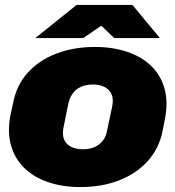

<svg xmlns="http://www.w3.org/2000/svg" viewBox="-20 -746 710 777"><path d="M305 11Q233 11 174.5 -9Q116 -29 77.5 -67Q39 -105 24 -159.5Q9 -214 23 -283L33 -329Q47 -402 93 -452.5Q139 -503 209 -529.5Q279 -556 364 -556Q437 -556 495.5 -536Q554 -516 592.5 -478.5Q631 -441 646 -386.5Q661 -332 647 -262L638 -216Q624 -146 578.5 -95Q533 -44 463 -16.5Q393 11 305 11ZM315 -142Q343 -142 363 -151Q383 -160 396 -176.5Q409 -193 413 -216L434 -315Q440 -345 431.5 -364.5Q423 -384 403 -394Q383 -404 356 -404Q329 -404 308.5 -395Q288 -386 275.5 -369.5Q263 -353 257 -329L237 -230Q231 -201 239.5 -181.5Q248 -162 267.5 -152Q287 -142 315 -142ZM123 -592 290 -726H516L627 -592H442L390 -642L317 -592Z"/></svg>

Font: Hubot Sans Condensed ExtraLight Black
Style: Italic
Weight: 900
Italic angle: -12.0243°
Version: Version 2.000